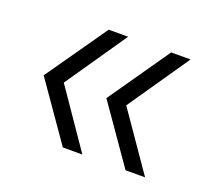

<svg xmlns="http://www.w3.org/2000/svg" viewBox="-74 -573 623 559"><g transform="rotate(20 237.0 -293.0)"><path d="M362 -109 237.8 -287.2 369.5 -476.8H429.6L299.3 -287.2L422.5 -109ZM167.7 -109 43.5 -287.2 176 -476.8H236.1L105.8 -287.2L228.2 -109Z"/></g></svg>

Font: Alumni Sans SC Thin
Style: Regular
Weight: 100
Designer: Robert E. Leuschke
Foundry: Robert E. Leuschke
Version: Version 1.018